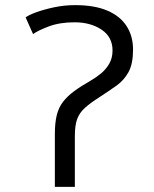

<svg xmlns="http://www.w3.org/2000/svg" viewBox="-20 -729 600 749"><path d="M194 0V-206Q194 -250 201.5 -280Q209 -310 226 -332Q243 -354 269.5 -373.5Q296 -393 333 -414Q354 -426 374 -442.5Q394 -459 406.5 -481Q419 -503 419 -532Q419 -585 376 -613.5Q333 -642 271 -642Q213 -642 170.5 -626Q128 -610 109 -596L80 -661Q91 -670 121 -681Q151 -692 191 -700.5Q231 -709 273 -709Q349 -709 399 -687.5Q449 -666 474 -627Q499 -588 499 -536Q499 -480 481.5 -448Q464 -416 434.5 -395Q405 -374 368 -350Q332 -327 311 -308Q290 -289 281 -264.5Q272 -240 272 -198V0Z"/></svg>

Font: Ubuntu Sans Mono
Style: Regular
Weight: 400
Monospace: yes
Designer: Dalton Maag Ltd
Foundry: Dalton Maag Ltd
Version: Version 1.006